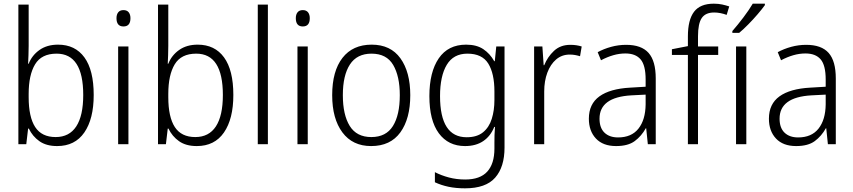

<svg xmlns="http://www.w3.org/2000/svg" viewBox="-20 -851 4645 1045"><path d="M136 -602Q136 -578 135 -550.5Q134 -523 133 -504H136Q154 -550 195 -579Q236 -608 296 -608Q389 -608 439.5 -538.5Q490 -469 490 -334Q490 -204 439 -130Q388 -56 291 -56Q232 -56 194.5 -82.5Q157 -109 137 -151H133L123 -66H80V-826H136ZM288 -559Q206 -559 171 -501Q136 -443 136 -340V-322Q136 -214 171.5 -159.5Q207 -105 283 -105Q357 -105 395 -163Q433 -221 433 -334Q433 -559 288 -559Z M652 -796Q671 -796 680.5 -784Q690 -772 690 -752Q690 -707 652 -707Q614 -707 614 -752Q614 -772 623.5 -784Q633 -796 652 -796ZM679 -598V-66H623V-598Z M896 -602Q896 -578 895 -550.5Q894 -523 893 -504H896Q914 -550 955 -579Q996 -608 1056 -608Q1149 -608 1199.5 -538.5Q1250 -469 1250 -334Q1250 -204 1199 -130Q1148 -56 1051 -56Q992 -56 954.5 -82.5Q917 -109 897 -151H893L883 -66H840V-826H896ZM1048 -559Q966 -559 931 -501Q896 -443 896 -340V-322Q896 -214 931.5 -159.5Q967 -105 1043 -105Q1117 -105 1155 -163Q1193 -221 1193 -334Q1193 -559 1048 -559Z M1438 -66H1383V-826H1438Z M1628 -796Q1647 -796 1656.5 -784Q1666 -772 1666 -752Q1666 -707 1628 -707Q1590 -707 1590 -752Q1590 -772 1599.5 -784Q1609 -796 1628 -796ZM1655 -598V-66H1599V-598Z M2213 -333Q2213 -205 2159 -130.5Q2105 -56 2000 -56Q1899 -56 1843.5 -130.5Q1788 -205 1788 -333Q1788 -464 1844 -536Q1900 -608 2003 -608Q2106 -608 2159.5 -533.5Q2213 -459 2213 -333ZM1846 -333Q1846 -226 1883.5 -165.5Q1921 -105 2001 -105Q2081 -105 2118.5 -165Q2156 -225 2156 -333Q2156 -436 2120 -497.5Q2084 -559 2002 -559Q1923 -559 1884.5 -500Q1846 -441 1846 -333Z M2517 -608Q2574 -608 2610.5 -583.5Q2647 -559 2670 -518H2673L2681 -598H2726V-48Q2726 58 2675 116Q2624 174 2511 174Q2461 174 2421 165.5Q2381 157 2347 141V86Q2382 104 2423.5 115Q2465 126 2512 126Q2593 126 2632 83Q2671 40 2671 -42V-74Q2671 -94 2671.5 -115.5Q2672 -137 2674 -160H2670Q2650 -110 2610 -83Q2570 -56 2511 -56Q2420 -56 2368.5 -125.5Q2317 -195 2317 -328Q2317 -459 2368 -533.5Q2419 -608 2517 -608ZM2524 -559Q2448 -559 2411.5 -498Q2375 -437 2375 -328Q2375 -104 2520 -104Q2576 -104 2609 -131Q2642 -158 2656.5 -204Q2671 -250 2671 -307V-353Q2671 -451 2637.5 -505Q2604 -559 2524 -559Z M3084 -607Q3118 -607 3146 -598L3137 -545Q3124 -549 3110 -551.5Q3096 -554 3081 -554Q3038 -554 3007 -527.5Q2976 -501 2959 -455.5Q2942 -410 2942 -353V-66H2887V-598H2932L2939 -496H2942Q2960 -541 2995 -574Q3030 -607 3084 -607Z M3388 -607Q3471 -607 3510 -563Q3549 -519 3549 -424V-66H3506L3497 -153H3495Q3471 -110 3434.5 -83Q3398 -56 3333 -56Q3262 -56 3223.5 -97Q3185 -138 3185 -205Q3185 -285 3242.5 -326.5Q3300 -368 3410 -374L3494 -379V-418Q3494 -496 3466.5 -528Q3439 -560 3384 -560Q3351 -560 3318 -550.5Q3285 -541 3251 -523L3233 -567Q3266 -585 3306 -596Q3346 -607 3388 -607ZM3416 -332Q3243 -322 3243 -205Q3243 -155 3270 -129Q3297 -103 3344 -103Q3417 -103 3455 -151Q3493 -199 3494 -283V-336Z M3889 -552H3779V-66H3724V-552H3637V-583L3724 -600V-653Q3724 -743 3757.5 -787Q3791 -831 3865 -831Q3890 -831 3910.5 -826.5Q3931 -822 3949 -816L3935 -770Q3919 -776 3901.5 -779.5Q3884 -783 3867 -783Q3820 -783 3799.5 -753Q3779 -723 3779 -653V-598H3889Z M4042 -66H3986V-598H4042ZM4143 -823Q4128 -802 4104 -774Q4080 -746 4053 -718.5Q4026 -691 4003 -672H3966V-682Q3995 -715 4026 -756Q4057 -797 4077 -831H4143Z M4368 -607Q4451 -607 4490 -563Q4529 -519 4529 -424V-66H4486L4477 -153H4475Q4451 -110 4414.5 -83Q4378 -56 4313 -56Q4242 -56 4203.5 -97Q4165 -138 4165 -205Q4165 -285 4222.5 -326.5Q4280 -368 4390 -374L4474 -379V-418Q4474 -496 4446.5 -528Q4419 -560 4364 -560Q4331 -560 4298 -550.5Q4265 -541 4231 -523L4213 -567Q4246 -585 4286 -596Q4326 -607 4368 -607ZM4396 -332Q4223 -322 4223 -205Q4223 -155 4250 -129Q4277 -103 4324 -103Q4397 -103 4435 -151Q4473 -199 4474 -283V-336Z"/></svg>

Font: Noto Sans Malayalam UI SemiCondensed Light
Style: Regular
Weight: 300
Width: 4
Designer: Jelle Bosma - Monotype Design Team
Foundry: Monotype Imaging Inc.
Version: Version 2.104; ttfautohint (v1.8.4.7-5d5b)